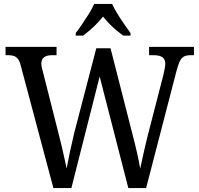

<svg xmlns="http://www.w3.org/2000/svg" viewBox="-20 -951 1008 971"><path d="M85 -619Q80 -641 71 -652.5Q62 -664 50 -668Q38 -672 20 -672H8V-714H266V-672H245Q217 -672 203 -661.5Q189 -651 189 -629Q189 -620 191.5 -609.5Q194 -599 197 -588L279 -264Q287 -234 293.5 -205.5Q300 -177 306 -150Q312 -123 317 -99Q324 -138 334 -184.5Q344 -231 356 -281L467 -707H539L650 -272Q663 -223 673 -178.5Q683 -134 689 -98Q694 -122 699.5 -146.5Q705 -171 711 -198Q717 -225 725 -257L806 -571Q809 -584 812.5 -601.5Q816 -619 816 -628Q816 -652 801 -662Q786 -672 755 -672H734V-714H961V-672H943Q926 -672 913 -666.5Q900 -661 891 -644Q882 -627 873 -594L719 0H629L484 -564L341 0H250ZM363 -784Q378 -803 395.5 -829Q413 -855 430 -882Q447 -909 456 -931H547Q557 -909 573.5 -882Q590 -855 608 -829Q626 -803 640 -784V-771H602Q585 -784 566.5 -799.5Q548 -815 531.5 -832.5Q515 -850 501 -867Q487 -850 470.5 -832.5Q454 -815 436 -799.5Q418 -784 401 -771H363Z"/></svg>

Font: Noto Serif SemiCondensed
Style: Regular
Weight: 400
Width: 4
Designer: Monotype Design Team
Foundry: Monotype Imaging Inc.
Version: Version 2.013